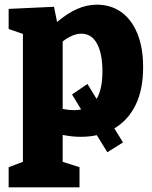

<svg xmlns="http://www.w3.org/2000/svg" viewBox="-20 -571 649 821"><path d="M469 -22 506 38 439 80 394 7Q363 14 323 14Q290 14 248 6V121L320 144V230H17V144L78 121V-426L17 -447V-533L211 -542L224 -477Q268 -514 309.5 -532.5Q351 -551 395 -551Q453 -551 497.5 -520Q542 -489 567 -428.5Q592 -368 592 -284Q592 -188 560 -122.5Q528 -57 469 -22ZM354 -212 393 -148Q418 -189 418 -266Q418 -341 395 -384Q372 -427 327 -427Q292 -427 248 -394V-105Q276 -100 295 -100Q312 -100 327 -103L288 -167Z"/></svg>

Font: Bitter Pro ExtraBold
Style: Regular
Weight: 800
Designer: Sol Matas, and Bitter project Authors
Foundry: Sol Matas
Version: Version 1.010